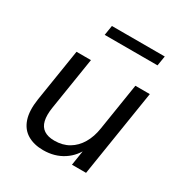

<svg xmlns="http://www.w3.org/2000/svg" viewBox="-162 -802 885 933"><g transform="rotate(30 280.5 -336.0)"><path d="M210.1 8.9Q158.1 8.9 121.6 -12.8Q85.1 -34.5 70.1 -79.2Q55.1 -123.9 65.6 -192.8L112.1 -486.3H193.1L146.6 -192.7Q139.5 -147.7 146.6 -117.6Q153.7 -87.6 176 -72.9Q198.2 -58.3 234.1 -58.3Q280.6 -58.3 315 -78.7Q349.4 -99.1 371.3 -136.2Q393.3 -173.3 400.8 -223.3L442.4 -486.3H523.4L446.4 0H367.3L384.4 -110.1H394.5Q370.6 -53.9 322.4 -22.5Q274.3 8.9 210.1 8.9ZM189.6 -626 198.4 -680.9H494.9L486 -626Z"/></g></svg>

Font: Nunito Sans 12pt ExtraLight
Style: Italic
Weight: 200
Italic angle: -9°
Designer: Vernon Adams
Foundry: Vernon Adams
Version: Version 3.101;gftools[0.9.27]